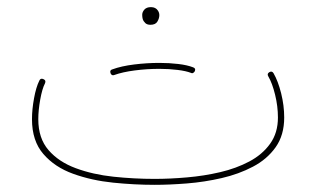

<svg xmlns="http://www.w3.org/2000/svg" viewBox="-20 -515 910 536"><path d="M69.3 -182.1Q69.3 -209.5 75 -240.5Q80.6 -271.5 89.8 -290Q93.3 -297.9 101.6 -293.9Q109.4 -290.5 105.5 -282.2Q97.7 -267.1 92.3 -237.1Q86.9 -207 86.9 -182.1Q86.9 -128.9 115.5 -95.9Q144 -63 191.7 -45.4Q239.3 -27.8 296.6 -21.7Q354 -15.6 411.6 -15.6Q454.6 -15.6 502.2 -19.8Q549.8 -23.9 594.7 -34.4Q639.6 -44.9 676 -64.2Q712.4 -83.5 734.1 -113.8Q755.9 -144 755.9 -187Q755.9 -218.3 748 -250.5Q740.2 -282.7 729 -301.8Q724.6 -309.1 731.9 -313.5Q739.3 -317.9 743.7 -310.5Q756.3 -288.6 764.9 -254.4Q773.4 -220.2 773.4 -187Q773.4 -137.7 749.5 -104Q725.6 -70.3 686 -49.6Q646.5 -28.8 598.6 -17.8Q550.8 -6.8 502 -2.9Q453.1 1 411.6 1Q355.5 1 295.7 -5.1Q235.8 -11.2 184.3 -29.8Q132.8 -48.3 101.1 -85Q69.3 -121.6 69.3 -182.1ZM377 -473.6Q377 -481.4 383.1 -488.3Q389.2 -495.1 401.4 -495.1Q414.6 -495.1 420.9 -485.4Q424.8 -479.5 424.8 -472.7Q424.8 -463.9 419.4 -454.8Q414.1 -445.8 399.9 -445.8Q390.6 -445.8 385.5 -450.7Q380.4 -455.6 378.4 -461.9Q377 -467.3 377 -473.6ZM288.6 -310.5Q285.6 -319.3 293.5 -321.3Q318.8 -330.6 354.5 -335Q390.1 -339.4 424.8 -339.4Q452.6 -339.4 477.5 -336.4Q502.4 -333.5 519 -327.1Q527.3 -324.2 523.9 -316.4Q522.9 -314 519.8 -311.8Q516.6 -309.6 513.2 -311.5Q499.5 -316.9 475.8 -319.8Q452.1 -322.8 424.8 -322.8Q390.6 -322.8 356.4 -318.4Q322.3 -314 299.3 -305.7Q292 -302.7 288.6 -310.5Z"/></svg>

Font: Mikhak-DS2-FD Thin
Style: Regular
Weight: 100
Designer: Amin Abedi
Version: Version 3.2